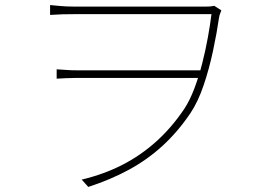

<svg xmlns="http://www.w3.org/2000/svg" viewBox="-20 -715 1040 759"><path d="M178 -695Q190 -694 215.5 -691.5Q241 -689 270 -689Q288 -689 330 -689Q372 -689 428 -689Q484 -689 543.5 -689Q603 -689 656.5 -689Q710 -689 747.5 -689Q785 -689 796 -689Q807 -689 814.5 -690Q822 -691 827 -692L855 -674Q854 -670 851 -663.5Q848 -657 846 -646Q837 -584 822 -513.5Q807 -443 785 -378Q763 -313 733 -268Q683 -194 623 -139Q563 -84 490.5 -44.5Q418 -5 329 24L303 -5Q391 -26 464 -63.5Q537 -101 598 -156Q659 -211 708 -284Q730 -317 748 -364.5Q766 -412 779.5 -465Q793 -518 802 -568.5Q811 -619 816 -659Q801 -659 760 -659Q719 -659 663.5 -659Q608 -659 547 -659Q486 -659 429.5 -659Q373 -659 330.5 -659Q288 -659 270 -659Q248 -659 227.5 -658.5Q207 -658 178 -656ZM784 -407Q770 -407 731.5 -407Q693 -407 641 -407Q589 -407 532.5 -407Q476 -407 424.5 -407Q373 -407 335.5 -407Q298 -407 285 -407Q261 -407 242 -406Q223 -405 204 -404V-441Q223 -440 242 -438.5Q261 -437 285 -437Q298 -437 336 -437Q374 -437 426.5 -437Q479 -437 536 -437Q593 -437 645.5 -437Q698 -437 737 -437Q776 -437 791 -437Z"/></svg>

Font: Noto Sans SC Thin Thin
Style: Regular
Weight: 250
Version: Version 2.004-H2;hotconv 1.0.118;makeotfexe 2.5.65603